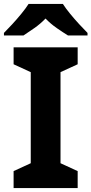

<svg xmlns="http://www.w3.org/2000/svg" viewBox="-37 -954 464 974"><path d="M357 0H32V-86L119 -126V-588L32 -628V-714H357V-628L270 -588V-126L357 -86ZM282 -934Q296 -912 318.5 -884.5Q341 -857 365 -831Q389 -805 407 -787V-774H308Q282 -790 251 -811.5Q220 -833 194 -860Q168 -833 138 -812Q108 -791 82 -774H-17V-787Q2 -806 25.5 -831.5Q49 -857 71.5 -884.5Q94 -912 108 -934Z"/></svg>

Font: Noto Sans Thaana
Style: Regular
Weight: 400
Designer: Monotype Design Team
Foundry: Monotype Imaging Inc.
Version: Version 2.001